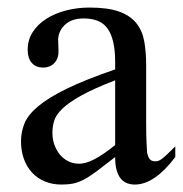

<svg xmlns="http://www.w3.org/2000/svg" viewBox="-20 -480 484 508"><path d="M443.8 -64.5Q388.7 8.3 336.9 8.3Q326.2 8.3 316.7 4.9Q307.1 1.5 300 -6.8Q293 -15.1 288.8 -29.1Q284.7 -43 284.7 -64.5Q255.4 -41.5 236.1 -27.1Q216.8 -12.7 201.9 -4.9Q187 2.9 173.6 5.6Q160.2 8.3 142.6 8.3Q118.7 8.3 99.1 0.2Q79.6 -7.8 65.4 -22.7Q51.3 -37.6 43.5 -58.8Q35.6 -80.1 35.6 -106Q35.6 -130.9 44.7 -153.3Q53.7 -175.8 80.6 -198.5Q107.4 -221.2 156.2 -245.1Q205.1 -269 284.7 -296.4V-314.9Q284.7 -347.2 279.5 -369.1Q274.4 -391.1 264.2 -405Q253.9 -418.9 238.3 -425Q222.7 -431.2 201.2 -431.2Q170.4 -431.2 152.8 -415.3Q135.3 -399.4 133.8 -376.5L134.8 -347.2Q135.7 -326.2 124.3 -313.7Q112.8 -301.3 94.2 -301.3Q74.7 -301.3 64 -313.7Q53.2 -326.2 53.2 -348.1Q53.2 -374.5 66.7 -395.3Q80.1 -416 102.8 -430.4Q125.5 -444.8 155 -452.4Q184.6 -460 216.8 -460Q265.1 -460 294.7 -449.5Q324.2 -439 340.3 -419.2Q356.4 -399.4 361.6 -371.1Q366.7 -342.8 366.7 -307.6V-155.3Q366.7 -124 367.7 -104Q368.7 -84 369.1 -77.1Q371.6 -64 376.5 -58.6Q381.3 -53.2 390.6 -53.2Q395 -53.2 398.9 -54.4Q402.8 -55.7 408.2 -59.6Q413.6 -63.5 421.9 -71.3Q430.2 -79.1 443.8 -92.8ZM284.7 -267.6Q228 -245.6 195.1 -227.3Q162.1 -209 145 -192.4Q127.9 -175.8 123.3 -160.4Q118.7 -145 118.7 -128.9Q118.7 -111.3 124 -96.7Q129.4 -82 138.4 -71Q147.5 -60.1 159.9 -53.7Q172.4 -47.4 186.5 -46.9Q205.6 -45.9 229.7 -58.6Q253.9 -71.3 284.7 -96.2Z"/></svg>

Font: Doulos SIL Cyr
Style: Regular
Weight: 400
Designer: Walt Agee, Victor Gaultney, Peter Martin, Debbi Hosken, Becca Hirsbrunner
Foundry: SIL International
Version: Version 5.000